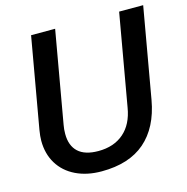

<svg xmlns="http://www.w3.org/2000/svg" viewBox="-105 -800 887 910"><g transform="rotate(-15 338.5 -345.0)"><path d="M44 -204Q44 -226 49 -256L127 -700H245L166 -250Q162 -229 162 -206Q162 -148 195 -117.5Q228 -87 294 -87Q370 -87 418.5 -129Q467 -171 480 -250L559 -700H677L599 -256Q576 -126 497.5 -58Q419 10 284 10Q212 10 157.5 -16.5Q103 -43 73.5 -91.5Q44 -140 44 -204Z"/></g></svg>

Font: Niramit SemiBold
Style: Italic
Weight: 600
Italic angle: -10°
Designer: Katatrad Aksorn Co.,Ltd.
Foundry: Cadson Demak Co.,Ltd.
Version: Version 1.001; ttfautohint (v1.6)